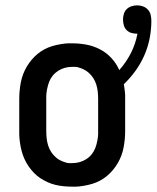

<svg xmlns="http://www.w3.org/2000/svg" viewBox="-20 -690 586 718"><path d="M250 8Q234 8 218.5 6.5Q203 5 188 1.5Q173 -2 158.5 -8.5Q144 -15 131 -23.5Q118 -32 107 -43.5Q96 -55 87 -68Q78 -81 71.5 -95.5Q65 -110 61 -125Q57 -140 54.5 -158Q52 -176 52 -187V-320Q52 -336 53.5 -351.5Q55 -367 58 -382.5Q61 -398 66.5 -412.5Q72 -427 80 -440.5Q88 -454 98 -466Q108 -478 120 -488Q132 -498 146 -505.5Q160 -513 175 -517.5Q190 -522 208 -525Q226 -528 237 -528H250Q277 -528 303.5 -523Q330 -518 354 -505.5Q378 -493 396.5 -473Q415 -453 426 -428Q452 -457 469.5 -491.5Q487 -526 494 -564H492Q481 -564 471 -567Q461 -570 453.5 -577.5Q446 -585 443 -595.5Q440 -606 440 -617Q440 -627 443 -637.5Q446 -648 453.5 -655.5Q461 -663 471.5 -666.5Q482 -670 493 -670Q504 -670 515 -666Q526 -662 533.5 -653.5Q541 -645 543.5 -634Q546 -623 546 -612Q546 -579 539.5 -546Q533 -513 519.5 -482.5Q506 -452 486.5 -425Q467 -398 443 -375Q444 -370 445 -363Q446 -356 446.5 -351Q447 -346 447.5 -341.5Q448 -337 448 -334V-200Q448 -184 446.5 -168.5Q445 -153 442 -137.5Q439 -122 433.5 -107.5Q428 -93 420 -79.5Q412 -66 402 -54Q392 -42 380 -32Q368 -22 354 -14.5Q340 -7 325 -2.5Q310 2 292 5Q274 8 264 8ZM239 -80H250Q264 -80 277 -83.5Q290 -87 302 -94.5Q314 -102 322.5 -112.5Q331 -123 336 -135.5Q341 -148 344 -164Q347 -180 347 -189V-320Q347 -334 345.5 -347.5Q344 -361 340 -374Q336 -387 328.5 -398.5Q321 -410 310.5 -419Q300 -428 285 -434Q270 -440 261 -440H250Q236 -440 223 -436.5Q210 -433 198 -425.5Q186 -418 177.5 -407.5Q169 -397 164 -384.5Q159 -372 156 -356Q153 -340 153 -331V-200Q153 -186 154.5 -172.5Q156 -159 160 -146Q164 -133 171.5 -121.5Q179 -110 189.5 -101Q200 -92 215 -86Q230 -80 239 -80Z"/></svg>

Font: Iosevka Term Semibold
Style: Regular
Weight: 600
Monospace: yes
Designer: Belleve Invis
Foundry: Belleve Invis
Version: Version 31.4.0